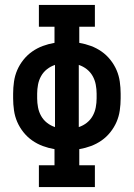

<svg xmlns="http://www.w3.org/2000/svg" viewBox="-20 -755 540 775"><path d="M137 0V-88H200V-153Q176 -157 153 -165.5Q130 -174 110 -188Q90 -202 74.5 -221.5Q59 -241 49.5 -263Q40 -285 36.5 -309.5Q33 -334 33 -358V-377Q33 -401 36.5 -425.5Q40 -450 49.5 -472Q59 -494 74.5 -513.5Q90 -533 110 -547Q130 -561 153 -569.5Q176 -578 200 -582V-647H137V-735H363V-647H300V-582Q324 -578 347 -569.5Q370 -561 390 -547Q410 -533 425.5 -513.5Q441 -494 450.5 -472Q460 -450 463.5 -425.5Q467 -401 467 -377V-358Q467 -334 463.5 -309.5Q460 -285 450.5 -263Q441 -241 425.5 -221.5Q410 -202 390 -188Q370 -174 347 -165.5Q324 -157 300 -153V-88H363V0ZM202 -242V-493Q184 -487 169.5 -475.5Q155 -464 146 -448Q137 -432 133.5 -413.5Q130 -395 130 -377V-358Q130 -340 133.5 -321.5Q137 -303 146 -287Q155 -271 169.5 -259.5Q184 -248 202 -242ZM298 -242Q316 -248 330.5 -259.5Q345 -271 354 -287Q363 -303 366.5 -321.5Q370 -340 370 -358V-377Q370 -395 366.5 -413.5Q363 -432 354 -448Q345 -464 330.5 -475.5Q316 -487 298 -493Z"/></svg>

Font: Iosevka Curly Slab Semibold
Style: Regular
Weight: 600
Monospace: yes
Designer: Belleve Invis
Foundry: Belleve Invis
Version: Version 22.1.2; ttfautohint (v1.8.4)